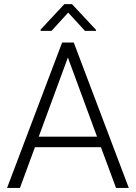

<svg xmlns="http://www.w3.org/2000/svg" viewBox="-20 -919 665 939"><path d="M473.6 -199.2H150.9L77.6 0H14.6L283.7 -710.9H340.8L609.9 0H547.4ZM169.4 -250.5H454.6L312 -637.7ZM449.7 -772.9V-768.1H395.5L313.5 -857.4L231.9 -768.1H178.7V-774.4L294.9 -898.9H332Z"/></svg>

Font: SteelSelectRoboto
Style: Regular
Weight: 300
Designer: Google
Version: Version 2.137; 2017